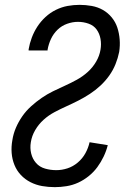

<svg xmlns="http://www.w3.org/2000/svg" viewBox="-20 -763 540 791"><path d="M206 8Q179 8 153.5 3.5Q128 -1 105.5 -12.5Q83 -24 66 -42Q49 -60 39.5 -83.5Q30 -107 28 -133Q26 -159 31 -186Q35 -212 45.5 -236.5Q56 -261 71.5 -283.5Q87 -306 108 -325Q129 -344 151.5 -359.5Q174 -375 198.5 -387Q223 -399 247.5 -410Q272 -421 296.5 -434.5Q321 -448 341.5 -466.5Q362 -485 376 -509Q390 -533 394 -558Q398 -581 394 -603Q390 -625 378 -641.5Q366 -658 345 -665.5Q324 -673 301 -673Q279 -673 256.5 -665Q234 -657 217 -640.5Q200 -624 190 -602.5Q180 -581 176 -558V-555H98V-560Q102 -584 111 -608Q120 -632 134 -653.5Q148 -675 167.5 -693Q187 -711 210.5 -722.5Q234 -734 258.5 -738.5Q283 -743 308 -743Q333 -743 358 -738.5Q383 -734 404 -722Q425 -710 440.5 -691Q456 -672 463.5 -649Q471 -626 473 -600.5Q475 -575 471 -549Q466 -524 456 -499Q446 -474 430 -451.5Q414 -429 393.5 -410Q373 -391 350 -376Q327 -361 302.5 -348.5Q278 -336 253.5 -325Q229 -314 204.5 -301Q180 -288 159.5 -269.5Q139 -251 125 -227Q111 -203 107 -177Q103 -153 108.5 -130.5Q114 -108 128.5 -91.5Q143 -75 165.5 -68.5Q188 -62 212 -62Q235 -62 258 -69.5Q281 -77 300.5 -93.5Q320 -110 332 -132Q344 -154 349 -177L424 -165Q418 -141 407 -118Q396 -95 381 -74.5Q366 -54 345.5 -37.5Q325 -21 302 -10.5Q279 0 254 4Q229 8 206 8Z"/></svg>

Font: Iosevka Fixed
Style: Italic
Weight: 400
Italic angle: -9°
Monospace: yes
Designer: Belleve Invis
Foundry: Belleve Invis
Version: Version 33.2.4